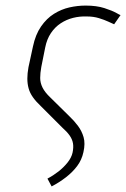

<svg xmlns="http://www.w3.org/2000/svg" viewBox="-20 -525 452 688"><path d="M128 -285 142 -355Q148 -385 162.5 -406.5Q177 -428 197.5 -441.5Q218 -455 242 -461Q266 -467 291 -466Q315 -466 334.5 -460Q354 -454 368 -447.5Q382 -441 389 -438L412 -471Q412 -470 397 -478.5Q382 -487 354 -496Q326 -505 287 -505Q258 -505 229 -498.5Q200 -492 173.5 -475.5Q147 -459 127 -430Q107 -401 98 -358L82 -284Q78 -262 78 -243.5Q78 -225 82.5 -208.5Q87 -192 98 -176.5Q109 -161 126 -145L203 -68Q220 -53 229.5 -39.5Q239 -26 241.5 -11.5Q244 3 240 22Q236 40 222 57.5Q208 75 189.5 89.5Q171 104 150 115L165 143Q192 129 216 110.5Q240 92 256.5 70Q273 48 279 20Q286 -11 279.5 -33.5Q273 -56 259 -74.5Q245 -93 228 -109L160 -176Q141 -194 132.5 -211Q124 -228 124 -245.5Q124 -263 128 -285Z"/></svg>

Font: Advent Pro Light
Style: Italic
Weight: 300
Italic angle: -12°
Version: Version 3.000